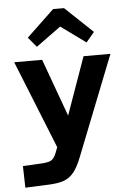

<svg xmlns="http://www.w3.org/2000/svg" viewBox="-64 -805 742 1087"><g transform="rotate(-5 307.0 -261.0)"><path d="M123 -608.9 279.8 -757.8H341.8L499 -608.9L452.1 -553.2L311 -655.8L169.9 -553.2ZM356.9 90.8Q335 146.5 312 174.8Q289.1 203.1 257.6 215.3Q226.1 227.5 171.9 230L35.2 235.8L32.2 112.8L123 107.9Q173.3 106.4 191.7 96.7Q210 86.9 222.2 56.2L234.9 22.9L34.2 -477.1H192.9L312 -149.9L428.2 -477.1H581.1Z"/></g></svg>

Font: IntelOne Mono Bold
Style: Regular
Weight: 700
Designer: Fred Shallcrass
Foundry: Frere-Jones Type LLC
Version: Version 1.200;hotconv 1.1.0;makeotfexe 2.6.0;FJTRelease1.2